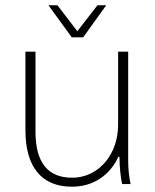

<svg xmlns="http://www.w3.org/2000/svg" viewBox="-20 -695 586 725"><path d="M76 -204V-500H114V-198Q114 -24 252 -24Q301 -24 341 -50.5Q381 -77 403.5 -123Q426 -169 426 -226V-500H464V-89Q464 -44 473 0H441Q432 -43 431 -103H427Q402 -49 356 -19.5Q310 10 252 10Q166 10 121 -44.5Q76 -99 76 -204ZM163 -675H197L272 -577L348 -675H381L294 -554H251Z"/></svg>

Font: Sarabun Thin
Style: Regular
Weight: 250
Designer: Suppakit Chalermlarp | Katatrad Co.,Ltd.
Foundry: Cadson Demak Co.,Ltd.
Version: Version 1.000; ttfautohint (v1.6)